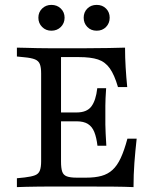

<svg xmlns="http://www.w3.org/2000/svg" viewBox="-20 -766 647 786"><path d="M180.6 -2.4Q157.3 -2.4 132.7 -2Q108.1 -1.6 86.3 -1.2Q64.5 -0.8 49.2 0V-36.3L80.6 -39.5Q108.1 -42.7 123 -48.4Q137.9 -54 143.1 -67.7Q148.4 -81.5 148.4 -105.6V-465.3Q148.4 -490.3 143.1 -503.6Q137.9 -516.9 123 -523Q108.1 -529 80.6 -531.5L49.2 -534.7V-571Q64.5 -571 86.3 -570.2Q108.1 -569.4 132.7 -569Q157.3 -568.5 180.6 -568.5H190.3H329.8Q384.7 -568.5 423.8 -569.4Q462.9 -570.2 491.9 -571Q491.9 -529.8 494.4 -489.9Q496.8 -450 500.8 -409.7H462.9Q448.4 -459.7 429.4 -486.3Q410.5 -512.9 381 -522.6Q351.6 -532.3 302.4 -532.3H229.8V-104.8Q229.8 -77.4 234.7 -63.3Q239.5 -49.2 253.6 -44Q267.7 -38.7 294.4 -38.7H332.3Q369.4 -38.7 395.6 -46Q421.8 -53.2 440.7 -70.6Q459.7 -87.9 474.2 -119Q488.7 -150 501.6 -198.4H539.5Q533.9 -148.4 530.2 -99.6Q526.6 -50.8 526.6 0Q491.9 -1.6 444 -2Q396 -2.4 329.8 -2.4H190.3ZM203.2 -269.4V-305.6H368.5V-269.4ZM379 -169.4Q375 -203.2 366.1 -225.4Q357.3 -247.6 339.9 -258.5Q322.6 -269.4 293.5 -269.4V-305.6Q335.5 -305.6 354 -330.2Q372.6 -354.8 378.2 -404.8H414.5Q411.3 -358.1 411.3 -333.1Q411.3 -308.1 411.3 -287.1Q411.3 -271.8 411.3 -256Q411.3 -240.3 412.5 -219.8Q413.7 -199.2 415.3 -169.4ZM190.3 -640.3Q167.7 -640.3 152.4 -655.6Q137.1 -671 137.1 -693.5Q137.1 -716.1 152.4 -731Q167.7 -746 190.3 -746Q213.7 -746 229 -731Q244.4 -716.1 244.4 -693.5Q244.4 -671 229 -655.6Q213.7 -640.3 190.3 -640.3ZM375.8 -640.3Q352.4 -640.3 337.5 -655.6Q322.6 -671 322.6 -693.5Q322.6 -716.1 337.5 -731Q352.4 -746 375.8 -746Q399.2 -746 414.1 -731Q429 -716.1 429 -693.5Q429 -671 414.1 -655.6Q399.2 -640.3 375.8 -640.3Z"/></svg>

Font: Playfair 9pt
Style: Regular
Weight: 400
Designer: Claus Eggers Sørensen
Foundry: Claus Eggers Sørensen
Version: Version 2.203